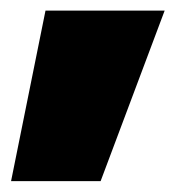

<svg xmlns="http://www.w3.org/2000/svg" viewBox="-38 -166 352 354"><path d="M265.6 -146.5Q226.6 -42 147.5 168Q92.8 168 -17.6 168Q3.9 62.5 45.9 -146.5Q119.1 -146.5 265.6 -146.5Z"/></svg>

Font: Big-Shock
Style: Black
Weight: 400